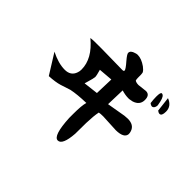

<svg xmlns="http://www.w3.org/2000/svg" viewBox="-162 -939 1244 1244"><g transform="rotate(45 460.0 -317.5)"><path d="M833 -526Q824 -526 812 -535L800 -637Q853 -617 853 -566Q853 -526 833 -526ZM786 -552Q782 -528 766 -525Q755 -525 743 -535Q739 -566 739 -591Q739 -631 750 -631Q771 -631 781 -584Q783 -571 784 -568Q786 -561 786 -552ZM785 -292Q781 -252 708 -251L587 -257Q561 -257 549 -254Q541 -216 539 -149L538 -49Q530 62 489 62Q446 62 438 -94Q438 -114 438 -131Q438 -208 448 -241Q367 -239 315 -228Q314 -228 247 -206Q211 -195 153 -192L67 -330Q138 -294 197 -294Q252 -294 268 -342Q273 -355 273 -372Q273 -471 169 -557Q191 -561 263 -560Q268 -560 272 -560L459 -557H462Q475 -557 475 -565Q475 -576 438 -618Q410 -651 410 -662Q410 -684 443 -693Q454 -697 463 -697Q498 -697 539 -668Q558 -654 566 -640Q570 -627 569 -592Q569 -579 572 -570Q584 -562 605 -562L666 -569H667Q703 -569 703 -522.5Q703 -476 653 -460L626 -455H618Q591 -455 557 -465L553 -335L681 -357Q697 -359 710 -359Q767 -359 781 -316Q785 -305 785 -292ZM455 -463 358 -455Q370 -414 370 -400Q370 -390 354 -336L350 -323L451 -335Z"/></g></svg>

Font: cwTeXKai
Style: Medium
Weight: 500
Version: Version 1.17